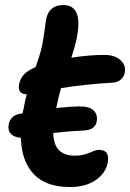

<svg xmlns="http://www.w3.org/2000/svg" viewBox="-20 -732 519 765"><path d="M258.8 13.2Q162.6 13.2 114.3 -38.3Q65.9 -89.8 63 -183.1Q35.2 -185.1 22.5 -199.7Q9.8 -214.4 15.1 -237.8Q17.6 -252.9 28.8 -264.2Q40 -275.4 60.1 -278.8Q64 -278.8 69.8 -280.8Q70.8 -284.7 72.5 -292.7Q74.2 -300.8 75.2 -304.2Q79.1 -330.6 86.9 -356Q48.8 -357.4 56.2 -397Q60.5 -418.9 75.4 -435.1Q90.3 -451.2 122.1 -464.8Q136.7 -506.3 143.1 -530.8Q151.9 -565.4 157 -606.7Q162.1 -647.9 165 -660.2Q177.7 -711.9 231.9 -711.9Q318.8 -711.9 280.8 -558.1Q275.9 -538.1 264.2 -502Q333 -513.2 397 -513.2Q436.5 -513.2 459.5 -492.9Q482.4 -472.7 477.1 -442.9Q474.1 -426.3 461.7 -415.3Q449.2 -404.3 430.2 -402.8Q315.9 -396 223.1 -380.9Q212.9 -344.7 204.1 -301.8Q268.6 -308.1 295.9 -308.1Q337.4 -308.1 353.8 -291.3Q370.1 -274.4 365.2 -248Q359.4 -213.4 311 -211.9Q254.4 -209.5 191.9 -202.1Q193.8 -154.3 215.6 -133.1Q237.3 -111.8 278.8 -111.8Q302.7 -111.8 320.6 -117.7Q338.4 -123.5 350.6 -129.2Q362.8 -134.8 374 -134.8Q397 -134.8 405.3 -122.1Q413.6 -109.4 409.2 -83Q400.4 -41 360.4 -13.9Q320.3 13.2 258.8 13.2Z"/></svg>

Font: Shantell Sans Normal
Style: Italic
Weight: 600
Italic angle: -11.31°
Designer: Stephen Nixon, Anya Danilova, Shantell Martin
Foundry: Arrow Type
Version: Version 1.006;[559af2be0]